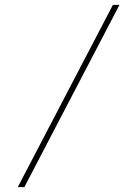

<svg xmlns="http://www.w3.org/2000/svg" viewBox="-20 -710 537 789"><path d="M53 59 444 -690H471L80 59Z"/></svg>

Font: Taylor Sans Thin
Style: Regular
Weight: 100
Italic angle: -8°
Designer: Natanael Gama
Version: Version 1.001 September 8, 2015